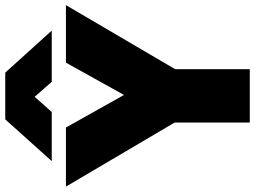

<svg xmlns="http://www.w3.org/2000/svg" viewBox="-152 -831 971 731"><g transform="rotate(-90 333.5 -465.5)"><path d="M232.5 0V-286L-11.5 -700H213.5L337.5 -479L460.5 -700H679.5L435.5 -284V0ZM85.5 -754 244.5 -931H422.5L582.5 -754H387.5L330.5 -819L272.5 -754Z"/></g></svg>

Font: Geologica Thin Roman Black
Style: Regular
Weight: 900
Version: Version 1.010;gftools[0.9.28]